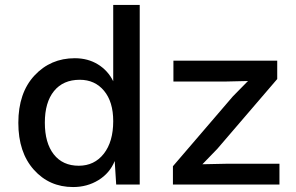

<svg xmlns="http://www.w3.org/2000/svg" viewBox="-20 -745 1196 775"><path d="M437 -725H544V0H449L443 -95Q423 -46 377.5 -18Q332 10 275 10Q179 10 116.5 -60Q54 -130 54 -249Q54 -370 119 -440Q184 -510 282 -510Q335 -510 375.5 -485Q416 -460 437 -417ZM678 0V-74L920 -356L981 -418L894 -416H680V-500H1099V-426L857 -144L797 -82L892 -84H1108V0ZM298 -76Q361 -76 399 -124.5Q437 -173 437 -256Q437 -334 400 -378.5Q363 -423 302 -423Q235 -423 198 -377.5Q161 -332 161 -250Q161 -168 197 -122Q233 -76 298 -76Z"/></svg>

Font: Elaine Sans Medium
Style: Regular
Weight: 500
Designer: Wei Huang
Foundry: Wei Huang
Version: Version 2.001;PS 002.001;hotconv 1.0.88;makeotf.lib2.5.64775